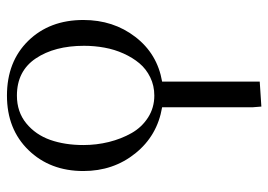

<svg xmlns="http://www.w3.org/2000/svg" viewBox="-132 -360 786 563"><g transform="rotate(-90 261.5 -79.0)"><path d="M41 -228Q41 -325.7 102.3 -388.9Q163.6 -452.1 262.2 -452.1Q361.8 -452.1 422.9 -389.6Q483.9 -327.1 483.9 -228Q483.9 -140.1 434.3 -75.7Q384.8 -11.2 303.2 2.9V289.1L230 293.9L228 269V2.9Q144.5 -11.2 92.8 -75.7Q41 -140.1 41 -228ZM117.2 -228Q117.2 -189.5 126.2 -153.1Q135.3 -116.7 152.3 -86.7Q169.4 -56.6 198 -38.3Q226.6 -20 262.2 -20Q291.5 -20 315.9 -32Q340.3 -43.9 356.9 -63.7Q373.5 -83.5 385.5 -110.1Q397.5 -136.7 402.8 -166Q408.2 -195.3 408.2 -226.1Q408.2 -312.5 371.1 -367.7Q334 -422.9 262.2 -422.9Q214.4 -422.9 180.9 -395.5Q147.5 -368.2 132.3 -325.2Q117.2 -282.2 117.2 -228Z"/></g></svg>

Font: Dehuti Alt
Style: Book
Weight: 400
Version: Version 1.2